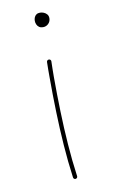

<svg xmlns="http://www.w3.org/2000/svg" viewBox="-78 -573 441 745"><g transform="rotate(-10 142.5 -200.5)"><path d="M158.7 128.9Q162.1 128.4 164.3 125.7Q166.5 123 166 119.6Q157.2 55.7 152.6 -8.8Q147.9 -73.2 146 -139.6Q144 -206.1 144 -276.9Q144 -291 144.3 -306.2Q144.5 -321.3 145 -336.9Q145 -340.3 142.6 -342.8Q140.1 -345.2 136.7 -345.2Q132.8 -345.2 130.4 -342.8Q127.9 -340.3 127.9 -336.9Q127.4 -321.3 127.4 -306.2Q127.4 -291 127.4 -276.9Q127.4 -206.1 129.4 -139.4Q131.3 -72.8 136 -7.8Q140.6 57.1 149.4 121.6Q149.9 125 152.6 127.2Q155.3 129.4 158.7 128.9ZM108.9 -502.4Q108.9 -494.6 112.1 -487.8Q115.2 -481 121.3 -476.8Q127.4 -472.7 136.2 -472.7Q148.9 -472.7 157.7 -481.4Q166.5 -490.2 166.5 -502.9Q166.5 -512.2 161.4 -518.3Q156.2 -524.4 148.9 -527.3Q141.6 -530.3 134.3 -530.3Q125.5 -530.3 119.9 -526.4Q114.3 -522.5 111.6 -516.1Q108.9 -509.8 108.9 -502.4Z"/></g></svg>

Font: Mikhak VF
Style: Regular
Weight: 100
Designer: Amin Abedi
Version: Version 3.001